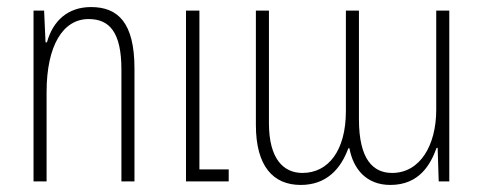

<svg xmlns="http://www.w3.org/2000/svg" viewBox="-20 -514 1368 544"><path d="M75 0H112V-253C112 -386 159 -460 231 -460C290 -460 324 -423 324 -317V0H361V-320C361 -450 314 -494 238 -494C172 -494 130 -455 113 -394H109L105 -484H75ZM507 0H628V-34H545V-484H507Z M832 10C904 10 945 -34 967 -94H970C981 -35 1018 10 1086 10C1168 10 1200 -48 1217 -95H1220L1223 0H1253V-484H1216V-203C1216 -102 1170 -24 1091 -24C1038 -24 997 -61 997 -176V-484H960V-199C960 -87 910 -24 837 -24C783 -24 742 -64 742 -165V-484H705V-160C705 -43 754 10 832 10Z"/></svg>

Font: Noto Sans Armenian Condensed ExtraLight
Style: Regular
Weight: 200
Width: 3
Designer: Monotype Design Team
Foundry: Monotype Imaging Inc.
Version: Version 2.008